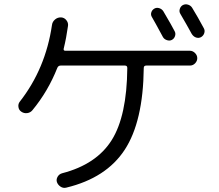

<svg xmlns="http://www.w3.org/2000/svg" viewBox="-20 -858 1040 911"><path d="M880.9 -546.9H673.8Q662.1 -546.9 662.1 -535.2Q659.2 -281.2 571.8 -147.5Q484.4 -13.7 294.9 32.2Q280.3 36.1 267.6 27.8Q254.9 19.5 250 5.9Q246.1 -6.8 253.4 -19.5Q260.7 -32.2 275.4 -36.1Q437.5 -78.1 509.8 -192.9Q582 -307.6 584 -535.2Q584 -546.9 573.2 -546.9H267.6Q256.8 -546.9 252 -536.1Q208 -424.8 133.8 -335Q124 -323.2 108.9 -321.3Q93.8 -319.3 81.1 -328.1Q69.3 -335.9 67.4 -350.6Q65.4 -365.2 74.2 -376Q196.3 -532.2 226.6 -739.3Q228.5 -754.9 241.2 -765.6Q253.9 -776.4 270.5 -775.4Q285.2 -774.4 294.9 -762.2Q304.7 -750 302.7 -735.4Q294.9 -678.7 282.2 -627Q280.3 -617.2 290 -617.2H880.9Q894.5 -617.2 905.3 -606.4Q916 -595.7 916 -582Q916 -568.4 905.8 -557.6Q895.5 -546.9 880.9 -546.9ZM754.9 -804.7Q796.9 -733.4 808.6 -710Q814.5 -699.2 810.5 -687Q806.6 -674.8 795.9 -668.9Q785.2 -663.1 772 -667.5Q758.8 -671.9 752.9 -682.6Q712.9 -756.8 701.2 -776.4Q694.3 -787.1 697.8 -798.8Q701.2 -810.5 711.9 -816.9Q722.7 -823.2 735.4 -819.3Q748 -815.4 754.9 -804.7ZM847.7 -834Q859.4 -839.8 872.1 -835.9Q884.8 -832 891.6 -821.3Q918 -778.3 947.3 -723.6Q953.1 -712.9 949.2 -700.7Q945.3 -688.5 933.6 -681.6Q921.9 -675.8 909.7 -680.2Q897.5 -684.6 889.6 -697.3Q870.1 -733.4 835.9 -792Q829.1 -802.7 833 -815.4Q836.9 -828.1 847.7 -834Z"/></svg>

Font: Rounded-X Mgen+ 1m regular
Style: Regular
Weight: 400
Designer: [Source Han Sans]
Ryoko NISHIZUKA  (kana & ideographs); Paul D. Hunt (Latin, Greek & Cyrillic); Wenlong ZHANG  (bopomofo
Version: Version 1.059.20150602